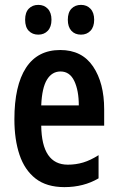

<svg xmlns="http://www.w3.org/2000/svg" viewBox="-20 -757 482 787"><path d="M227 -552Q316 -552 361.5 -484.5Q407 -417 407 -309V-242H149Q151 -82 258 -82Q291 -82 321 -91Q351 -100 384 -121V-26Q323 10 244 10Q171 10 126 -25Q81 -60 60 -122.5Q39 -185 39 -268Q39 -406 86.5 -479Q134 -552 227 -552ZM228 -464Q193 -464 172.5 -430.5Q152 -397 149 -325H303Q303 -386 284.5 -425Q266 -464 228 -464ZM83 -676Q83 -706 98 -721.5Q113 -737 137 -737Q161 -737 176 -721Q191 -705 191 -676Q191 -647 176 -631Q161 -615 137 -615Q113 -615 98 -630.5Q83 -646 83 -676ZM258 -676Q258 -706 273 -721.5Q288 -737 312 -737Q336 -737 351 -721Q366 -705 366 -676Q366 -647 351 -631Q336 -615 312 -615Q287 -615 272.5 -631Q258 -647 258 -676Z"/></svg>

Font: Noto Sans Lao UI ExtCond SemBd
Style: Regular
Weight: 600
Width: 2
Designer: Monotype Design Team
Foundry: Monotype Imaging Inc.
Version: Version 2.000; ttfautohint (v1.8.4.7-5d5b)